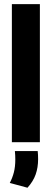

<svg xmlns="http://www.w3.org/2000/svg" viewBox="-20 -683 248 922"><path d="M37 0V-663H171.5V0ZM161 42.5Q162 51 162.5 60.5Q163 70 163 81.5Q163 121.5 151.2 154.8Q139.5 188 112 218.5L27 195.5Q39.5 172 46.5 145Q53.5 118 53.5 83Q53.5 73 53 63Q52.5 53 51.5 42.5Z"/></svg>

Font: Anek Latin Condensed
Style: Bold
Weight: 700
Width: 3
Designer: Yesha Goshar
Foundry: Ek Type
Version: Version 1.003